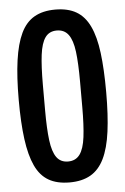

<svg xmlns="http://www.w3.org/2000/svg" viewBox="-52 -737 512 787"><g transform="rotate(-5 204.0 -343.5)"><path d="M203 12Q151 12 116.5 -8Q82 -28 62 -71Q42 -114 33 -181.5Q24 -249 24 -343Q24 -438 33.5 -505.5Q43 -573 63.5 -616Q84 -659 119 -679Q154 -699 205 -699Q257 -699 291.5 -679Q326 -659 346.5 -616Q367 -573 375.5 -505.5Q384 -438 384 -343Q384 -249 375 -181.5Q366 -114 345 -71Q324 -28 289 -8Q254 12 203 12ZM204 -74Q235 -74 252 -97Q269 -120 275 -168Q281 -216 281 -291V-396Q281 -472 275 -519.5Q269 -567 252 -590Q235 -613 204 -613Q173 -613 156.5 -590Q140 -567 134 -519.5Q128 -472 128 -396V-291Q128 -216 134 -168Q140 -120 156.5 -97Q173 -74 204 -74Z"/></g></svg>

Font: Archivo SemiBold ExtraCondensed
Style: Regular
Weight: 600
Width: 2
Version: Version 2.001